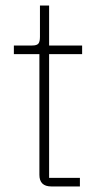

<svg xmlns="http://www.w3.org/2000/svg" viewBox="-20 -672 360 692"><path d="M165 0Q122 0 122 -42V-477H30V-508H96Q113 -508 118.5 -515Q124 -522 124 -539V-652H157V-508H276V-477H157V-31H268V0Z"/></svg>

Font: IBM Plex Sans ExtLt
Style: Regular
Weight: 200
Designer: Mike Abbink, Paul van der Laan, Pieter van Rosmalen
Foundry: Bold Monday
Version: Version 3.005